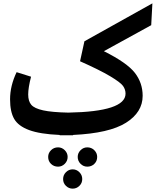

<svg xmlns="http://www.w3.org/2000/svg" viewBox="-20 -789 961 1144"><path d="M888 -769 881 -639 599 -484Q737 -415 783.5 -355Q830 -295 830 -218Q830 -120 730.5 -57.5Q631 5 416 15L415 17H374H336L335 15Q218 10 153.5 -14Q89 -38 64.5 -80.5Q40 -123 40 -197Q40 -278 79 -359L165 -332Q148 -266 148 -226Q148 -186 166.5 -164.5Q185 -143 237 -131.5Q289 -120 387 -118Q728 -124 728 -231Q728 -256 713 -277Q698 -298 636 -335Q574 -372 457 -424L483 -543ZM383 146Q383 170 366 187Q349 204 326 204Q301 204 284 187.5Q267 171 267 146Q267 123 284 106Q301 89 326 89Q349 89 366 106Q383 123 383 146ZM500 89Q525 89 542 106Q559 123 559 146Q559 171 542 187.5Q525 204 500 204Q477 204 460 187Q443 170 443 146Q443 123 460 106Q477 89 500 89ZM373 237Q390 220 413 220Q436 220 453 237Q470 254 470 278Q470 302 453 318.5Q436 335 413 335Q390 335 373 318.5Q356 302 356 278Q356 254 373 237Z"/></svg>

Font: FiraGO SemiBold
Style: Regular
Weight: 600
Designer: bBox Type
Foundry: bBox Type GmbH
Version: Version 1.001;PS 001.001;hotconv 1.0.88;makeotf.lib2.5.64775